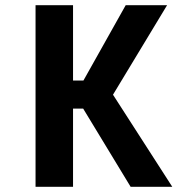

<svg xmlns="http://www.w3.org/2000/svg" viewBox="-20 -720 750 740"><path d="M483.5 0 300.5 -301.5H261.5V0H117V-700H261.5V-409.5H301.5L464.5 -700H624L415.5 -355L644 0Z"/></svg>

Font: League Mono SemiBold
Style: Regular
Weight: 600
Width: 6
Designer: Tyler Finck
Foundry: The League of Moveable Type / Tyler Finck
Version: Version 2.300;RELEASE